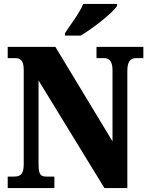

<svg xmlns="http://www.w3.org/2000/svg" viewBox="-20 -951 752 971"><path d="M309 -784V-771H388C451 -808 550 -886 572 -921V-931H401C383 -886 335 -824 309 -784ZM19 0H255V-58H217C187 -58 175 -65 175 -120V-544L508 0H624V-594C624 -641 641 -657 668 -657H705V-714H468V-657H507C530 -657 549 -643 549 -598V-236L260 -714H19V-657H56C79 -657 100 -650 100 -598V-120C100 -65 80 -58 48 -58H19Z"/></svg>

Font: Noto Serif Tamil Condensed Black
Style: Regular
Weight: 900
Width: 3
Designer: Indian Type Foundry, Tom Grace, and the Monotype Design Team
Foundry: Monotype Imaging Inc.
Version: Version 2.004